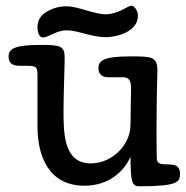

<svg xmlns="http://www.w3.org/2000/svg" viewBox="-20 -629 649 671"><path d="M436 -191C435 -122 372 -58 297 -58C202 -58 202 -165 202 -243C202 -302 206 -392 206 -427C206 -469 191 -472 121 -472C35 -472 10 -460 10 -432C10 -402 30 -399 55 -399H79C110 -399 111 -391 111 -361V-187C111 -82 151 20 275 20C368 20 417 -38 436 -81C437 1 439 22 466 22C603 22 609 7 609 -22C609 -43 599 -50 586 -53C581 -54 565 -55 556 -55C533 -55 528 -63 528 -78C528 -82 527 -103 527 -156C527 -308 530 -355 530 -383C530 -431 510 -432 436 -432C339 -432 324 -416 324 -390C324 -372 335 -359 358 -359H411C435 -359 438 -340 438 -318ZM111 -534C111 -514 118 -498 130 -498C150 -498 175 -523 214 -523C252 -523 300 -499 351 -499C381 -499 462 -515 462 -574C462 -595 447 -609 440 -609C434 -609 424 -604 410 -596C391 -586 368 -579 350 -579C309 -579 253 -607 213 -607C187 -607 166 -601 145 -589C127 -579 111 -563 111 -534Z"/></svg>

Font: Life Savers
Style: ExtraBold
Weight: 800
Designer: Pablo Impallari, Rodrigo Fuenzalida, Brenda Gallo
Foundry: Pablo Impallari, Rodrigo Fuenzalida, Brenda Gallo
Version: Version 3.000